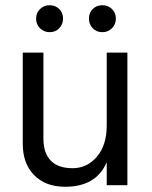

<svg xmlns="http://www.w3.org/2000/svg" viewBox="-20 -708 580 734"><path d="M206.5 -673.5Q221 -659 221 -637Q221 -615 206.5 -600Q192 -585 170 -585Q148 -585 133 -600Q118 -615 118 -637Q118 -659 133 -673.5Q148 -688 170 -688Q192 -688 206.5 -673.5ZM408 -673.5Q423 -659 423 -637Q423 -615 408 -600Q393 -585 371 -585Q349 -585 334.5 -600Q320 -615 320 -637Q320 -659 334.5 -673.5Q349 -688 371 -688Q393 -688 408 -673.5ZM467 0H388V-88Q348 6 229 6Q154 6 110.5 -38.5Q67 -83 67 -158V-507H146V-178Q146 -123 174 -94Q202 -65 257.5 -65Q313 -65 350.5 -109Q388 -153 388 -228V-507H467Z"/></svg>

Font: Hind Madurai
Style: Regular
Weight: 400
Designer: Jyotish Sonowal
Foundry: Indian Type Foundry
Version: Version 0.702;PS 1.0;hotconv 1.0.81;makeotf.lib2.5.63406